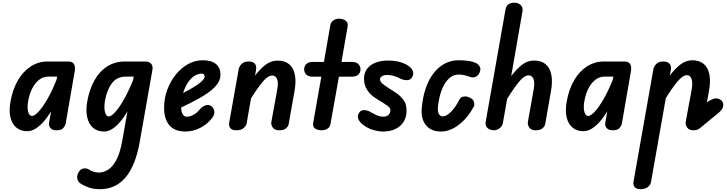

<svg xmlns="http://www.w3.org/2000/svg" viewBox="-20 -948 5292 1397"><path d="M178.5 6.5Q130.5 6.5 98.8 -19.8Q67 -46 55.8 -94.8Q44.5 -143.5 56.5 -210Q72.5 -299.5 110.8 -364.5Q149 -429.5 204.2 -465Q259.5 -500.5 326 -500.5H477.5Q508 -500.5 518.8 -480.8Q529.5 -461 523.5 -428.5L457.5 -47.5Q455 -34 441 -17Q427 0 391 0Q360 0 346.5 -17Q333 -34 337 -55L351.5 -138Q324.5 -93 295.2 -60.5Q266 -28 236.8 -10.8Q207.5 6.5 178.5 6.5ZM212.5 -104Q231 -104 260.2 -135.2Q289.5 -166.5 323.8 -225.2Q358 -284 391 -366.5L396 -390.5H330Q295 -390.5 265.5 -368Q236 -345.5 215 -305.2Q194 -265 184.5 -210.5Q176.5 -163 185.2 -133.5Q194 -104 212.5 -104Z M707.5 428.5Q657 428.5 620 414.2Q583 400 565 386.5Q545 372.5 542 348.2Q539 324 554.5 301.5Q566.5 282 588 278Q609.5 274 630 287Q641 294.5 659.2 301Q677.5 307.5 700.5 307.5Q732.5 307.5 765.2 287.8Q798 268 825.5 218Q853 168 869.5 76.5L907.5 -137.5Q881 -92.5 852.5 -59.5Q824 -26.5 795.2 -8.8Q766.5 9 737.5 9Q688.5 9 657.2 -18Q626 -45 614.5 -94.8Q603 -144.5 615 -211Q631 -300 667.8 -364.8Q704.5 -429.5 760.2 -465Q816 -500.5 889 -500.5H1034.5Q1065.5 -500.5 1079.8 -484.2Q1094 -468 1089 -439.5L996.5 85Q966 257.5 893.5 343Q821 428.5 707.5 428.5ZM771 -101Q783 -101 799 -113.8Q815 -126.5 833.2 -150Q851.5 -173.5 871 -206Q890.5 -238.5 910.2 -278.8Q930 -319 948 -364.5L953 -390.5H893Q831 -390.5 794 -341.8Q757 -293 743 -211.5Q738 -179.5 740.2 -154.5Q742.5 -129.5 750.5 -115.2Q758.5 -101 771 -101Z M1328.5 9Q1252.5 9 1213.2 -35.8Q1174 -80.5 1174 -164Q1174 -232.5 1197 -294.8Q1220 -357 1259.2 -405.5Q1298.5 -454 1348.8 -481.8Q1399 -509.5 1454 -509.5Q1518.5 -509.5 1551.2 -482.5Q1584 -455.5 1584 -404Q1584 -380 1573.2 -357.5Q1562.5 -335 1542.2 -314Q1522 -293 1494 -273.2Q1466 -253.5 1431.5 -234Q1407.5 -220 1371.5 -201.8Q1335.5 -183.5 1298 -165.5Q1298 -157 1299 -149.8Q1300 -142.5 1301.5 -136Q1305 -120.5 1314.5 -109.8Q1324 -99 1337.5 -99Q1362 -99 1386.8 -112.2Q1411.5 -125.5 1431 -149.5Q1453 -175 1476.8 -182Q1500.5 -189 1519.5 -174.5Q1529 -167.5 1535.2 -154.2Q1541.5 -141 1538.8 -122.8Q1536 -104.5 1518 -82.5Q1483.5 -40.5 1433.2 -15.8Q1383 9 1328.5 9ZM1312.5 -271.5Q1328 -279.5 1344 -288.5Q1360 -297.5 1375.5 -306Q1405 -323 1425.5 -338.2Q1446 -353.5 1457.5 -366.8Q1469 -380 1469 -391Q1469 -399 1464 -405.8Q1459 -412.5 1449.5 -412.5Q1419 -412.5 1392.2 -394.2Q1365.5 -376 1345.2 -344.2Q1325 -312.5 1312.5 -271.5Z M1699.5 0Q1667 0 1655.2 -16.5Q1643.5 -33 1647.5 -55L1717 -446Q1719 -455 1726 -467.8Q1733 -480.5 1748.2 -490.5Q1763.5 -500.5 1790.5 -500.5Q1821 -500.5 1834.5 -484.2Q1848 -468 1843 -439.5L1836 -398Q1874.5 -448.5 1913.5 -477.8Q1952.5 -507 1999 -507Q2052.5 -507 2084 -480.8Q2115.5 -454.5 2125.5 -404.5Q2135.5 -354.5 2122.5 -282.5L2080 -43.5Q2078 -30 2062 -15Q2046 0 2010.5 0Q1979 0 1964.8 -19.8Q1950.5 -39.5 1954.5 -61.5L1998 -300.5Q2003.5 -330 2001 -351.8Q1998.5 -373.5 1988.2 -386Q1978 -398.5 1960 -398.5Q1930 -398.5 1892.2 -353.8Q1854.5 -309 1806.5 -232.5L1774 -47.5Q1771.5 -34 1753.8 -17Q1736 0 1699.5 0Z M2318 0Q2293 0 2273.2 -12.5Q2253.5 -25 2259 -55.5L2318 -390H2256Q2225 -390 2209 -405Q2193 -420 2193 -443.5Q2193 -467 2209 -482.2Q2225 -497.5 2255.5 -497.5H2337L2383.5 -765.5Q2387.5 -787.5 2406.2 -799.8Q2425 -812 2445.5 -812Q2463 -812 2478.8 -806.5Q2494.5 -801 2503.8 -788.2Q2513 -775.5 2509 -753.5L2464.5 -497.5H2539.5Q2571 -497.5 2587 -482.2Q2603 -467 2603 -443.5Q2603 -420 2587 -405Q2571 -390 2539.5 -390H2446L2384.5 -46Q2380 -21 2361 -10.5Q2342 0 2318 0Z M2767.5 9Q2738.5 9 2702.2 -0.5Q2666 -10 2637.5 -29Q2600.5 -52.5 2589 -77.8Q2577.5 -103 2592 -126Q2604.5 -148.5 2631.5 -146.8Q2658.5 -145 2680 -130.5Q2690.5 -124 2716.2 -111.5Q2742 -99 2768.5 -99Q2794.5 -99 2807.5 -113.2Q2820.5 -127.5 2820.5 -143Q2820.5 -154.5 2816.2 -161.8Q2812 -169 2802.5 -176.5Q2788 -187 2766.2 -200.8Q2744.5 -214.5 2719.5 -229.5Q2677 -255 2652.8 -291.5Q2628.5 -328 2628.5 -373.5Q2628.5 -436.5 2676 -472Q2723.5 -507.5 2806.5 -507.5Q2835.5 -507.5 2868 -501.8Q2900.5 -496 2930 -481.5Q2966 -464 2980 -439.5Q2994 -415 2979 -386.5Q2967 -365.5 2941.5 -364.8Q2916 -364 2890.5 -377.5Q2874.5 -386 2849.5 -394.2Q2824.5 -402.5 2797 -402.5Q2773 -402.5 2759 -393.5Q2745 -384.5 2745 -370.5Q2745 -355.5 2761 -341.2Q2777 -327 2807 -307.5Q2830.5 -292 2854.8 -276.8Q2879 -261.5 2893 -247Q2912.5 -228.5 2925.2 -205.5Q2938 -182.5 2938 -139.5Q2938 -96 2917 -62.2Q2896 -28.5 2857.8 -9.8Q2819.5 9 2767.5 9Z M3188 9Q3116 9 3078.5 -38Q3041 -85 3049 -164.5Q3056 -243 3078 -306.8Q3100 -370.5 3135.2 -415.8Q3170.5 -461 3216.5 -485.2Q3262.5 -509.5 3316.5 -509.5Q3354 -509.5 3384.5 -505.5Q3415 -501.5 3438.5 -491.5Q3448 -488 3458.8 -478.8Q3469.5 -469.5 3474 -454.8Q3478.5 -440 3468.5 -418Q3458 -395.5 3438.2 -388Q3418.5 -380.5 3395 -390Q3374.5 -398 3354.2 -401.8Q3334 -405.5 3316.5 -405.5Q3277 -405.5 3245.5 -375.8Q3214 -346 3193.5 -292Q3173 -238 3166 -164.5Q3163.5 -138 3173.2 -119.5Q3183 -101 3201 -101Q3229 -101 3262.2 -135Q3295.5 -169 3325 -227Q3332 -241.5 3353.8 -245.5Q3375.5 -249.5 3400.5 -236.5Q3425 -225 3429.2 -204.2Q3433.5 -183.5 3427.5 -172.5Q3382 -88.5 3318 -39.8Q3254 9 3188 9Z M3572.5 0Q3557 0 3542 -6.8Q3527 -13.5 3518.8 -27.2Q3510.5 -41 3514 -62L3658 -878.5Q3663 -906.5 3681.2 -917.5Q3699.5 -928.5 3722 -928.5Q3749.5 -928.5 3768 -912.2Q3786.5 -896 3781.5 -865L3699.5 -394Q3738.5 -445.5 3778 -476.5Q3817.5 -507.5 3865 -507.5Q3918.5 -507.5 3950 -481Q3981.5 -454.5 3991.5 -404.2Q4001.5 -354 3988.5 -282L3946.5 -43.5Q3944 -30 3928 -15Q3912 0 3876 0Q3845 0 3831.2 -19.8Q3817.5 -39.5 3821 -61.5L3863.5 -300Q3869 -329 3866.5 -351.5Q3864 -374 3853.8 -386.8Q3843.5 -399.5 3824.5 -399.5Q3795 -399.5 3756.8 -353.2Q3718.5 -307 3670 -228.5L3639.5 -55.5Q3635.5 -30 3615.5 -15Q3595.5 0 3572.5 0Z M4225.5 6.5Q4177.5 6.5 4145.8 -19.8Q4114 -46 4102.8 -94.8Q4091.5 -143.5 4103.5 -210Q4119.5 -299.5 4157.8 -364.5Q4196 -429.5 4251.2 -465Q4306.5 -500.5 4373 -500.5H4524.5Q4555 -500.5 4565.8 -480.8Q4576.5 -461 4570.5 -428.5L4504.5 -47.5Q4502 -34 4488 -17Q4474 0 4438 0Q4407 0 4393.5 -17Q4380 -34 4384 -55L4398.5 -138Q4371.5 -93 4342.2 -60.5Q4313 -28 4283.8 -10.8Q4254.5 6.5 4225.5 6.5ZM4259.5 -104Q4278 -104 4307.2 -135.2Q4336.5 -166.5 4370.8 -225.2Q4405 -284 4438 -366.5L4443 -390.5H4377Q4342 -390.5 4312.5 -368Q4283 -345.5 4262 -305.2Q4241 -265 4231.5 -210.5Q4223.5 -163 4232.2 -133.5Q4241 -104 4259.5 -104Z M4641 428.5Q4610 428.5 4597.8 412.8Q4585.5 397 4589.5 373.5L4734.5 -447Q4736.5 -455.5 4743.5 -468.2Q4750.5 -481 4765.8 -490.8Q4781 -500.5 4806.5 -500.5Q4837 -500.5 4851.5 -484.5Q4866 -468.5 4861 -440.5L4854 -399Q4892.5 -449.5 4931.8 -479.5Q4971 -509.5 5017.5 -509.5Q5069 -509.5 5100.5 -482.8Q5132 -456 5141.8 -405.5Q5151.5 -355 5138 -283L5123 -202L5139 -214.5Q5153.5 -222.5 5166.5 -227.5Q5179.5 -232.5 5192 -232Q5215 -230.5 5230.2 -215.8Q5245.5 -201 5242 -177Q5240.5 -163 5230.2 -149.5Q5220 -136 5203.5 -123L5084.5 -25Q5074 -15.5 5060.8 -7.8Q5047.5 0 5025.5 0Q4994 0 4979.8 -20Q4965.5 -40 4969.5 -62.5L5013.5 -301Q5018.5 -330.5 5016.2 -353Q5014 -375.5 5004 -388.2Q4994 -401 4978 -401Q4948.5 -401 4910.2 -355.5Q4872 -310 4824.5 -234L4716 380.5Q4713 396.5 4694.2 412.5Q4675.5 428.5 4641 428.5Z"/></svg>

Font: Edu AU VIC WA NT Hand SemiBold
Style: Regular
Weight: 600
Version: Version 1.001